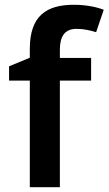

<svg xmlns="http://www.w3.org/2000/svg" viewBox="-20 -851 455 805"><path d="M362 -513V-608H231V-643C231 -699 252 -730 301 -730C333 -730 360 -723 383 -716L415 -810C387 -821 342 -831 290 -831C175 -831 105 -785 105 -646V-609L18 -573V-513H105V-66H231V-513Z"/></svg>

Font: Noto Sans Malayalam UI SemiBold
Style: Regular
Weight: 600
Designer: Jelle Bosma - Monotype Design Team
Foundry: Monotype Imaging Inc.
Version: Version 2.104